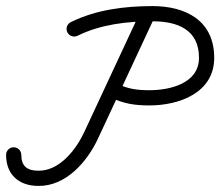

<svg xmlns="http://www.w3.org/2000/svg" viewBox="-45 -586 724 631"><path d="M417.7 -550.6C417.7 -550.6 417.7 -550.6 417.7 -550.6C355.7 -417.6 293.7 -284.6 231.7 -151.6C205.2 -94.8 151 -24 81.4 -25C81.4 -25 81.3 -25 81.2 -25C81.1 -25 81 -25 81 -25C44.7 -25 25 -39.5 25 -77C25 -90.8 13.8 -102 0 -102C-13.8 -102 -25 -90.8 -25 -77C-25 -77 -25 -77 -25 -77C-25 -11.9 17.3 25 81 25C81 25 80.9 25 80.8 25C80.7 25 80.6 25 80.6 25C171.8 26.4 241.6 -54.5 277 -130.4C339 -263.4 401 -396.4 463 -529.4C468.9 -541.9 463.5 -556.8 450.9 -562.7C438.4 -568.5 423.6 -563.1 417.7 -550.6ZM209.8 -468.5C209.8 -468.5 209.8 -468.5 209.8 -468.5C285.9 -505.9 372.2 -515.9 456 -516C537.7 -516 609 -489.3 609 -396C609 -311.8 513.7 -289.5 446 -289.5C404.7 -289.5 375.1 -293.8 339 -311.5C326.6 -317.5 311.6 -312.4 305.5 -300C299.5 -287.6 304.6 -272.6 317 -266.5C317 -266.5 317 -266.5 317 -266.5C360.3 -245.4 397.1 -239.5 446 -239.5C543.4 -239.5 659 -280.6 659 -396C659 -518.4 565.7 -566 456 -566C364.3 -565.9 270.8 -554.2 187.7 -513.3C175.3 -507.2 170.2 -492.3 176.3 -479.9C182.4 -467.5 197.4 -462.4 209.8 -468.5Z"/></svg>

Font: FRB American Cursive Guidelines Semibold
Style: Italic
Weight: 600
Italic angle: -25°
Version: Version 2.0;Modular Font Editor K font №1